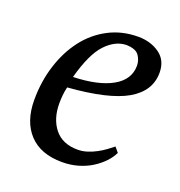

<svg xmlns="http://www.w3.org/2000/svg" viewBox="-102 -599 657 699"><g transform="rotate(20 227.0 -250.0)"><path d="M287 -469Q244 -468 207 -428.5Q170 -389 144 -293Q241 -296 295 -326.5Q349 -357 349 -411Q349 -432 336.5 -450Q324 -468 287 -469ZM392 -89Q383 -70 366 -52Q349 -34 326 -19.5Q303 -5 274 3.5Q245 12 212 12Q129 12 84.5 -35.5Q40 -83 40 -167Q40 -238 60 -301Q80 -364 116 -411Q152 -458 203.5 -485Q255 -512 318 -512Q366 -512 400.5 -487.5Q435 -463 435 -415Q435 -344 364.5 -303Q294 -262 137 -250Q133 -233 131.5 -217Q130 -201 130 -186Q130 -126 160.5 -88Q191 -50 250 -50Q269 -50 287.5 -56Q306 -62 322.5 -71Q339 -80 352.5 -90Q366 -100 376 -108Z"/></g></svg>

Font: PTSerif
Style: Italic
Weight: 400
Italic angle: -12°
Designer: A.Korolkova, O.Umpeleva, V.Yefimov
Foundry: ParaType Ltd
Version: Version 1.000W OFL; ttfautohint (v1.2) -l 8 -r 50 -G 200 -x 